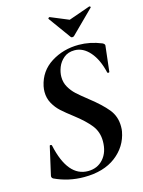

<svg xmlns="http://www.w3.org/2000/svg" viewBox="-123 -879 715 963"><g transform="rotate(-15 235.0 -398.0)"><path d="M39 -22Q29 -29 33 -41L65 -182Q65 -187 70.5 -187Q76 -187 77 -182Q114 -12 219 -12Q268 -12 298.5 -46.5Q329 -81 329 -138Q329 -186 301.5 -221Q274 -256 222 -296Q184 -325 162 -345Q140 -365 125 -392Q110 -419 110 -452Q110 -466 113 -481Q129 -556 192.5 -596Q256 -636 336 -636Q395 -636 454 -612Q468 -605 465 -595L450 -465Q449 -462 444.5 -462Q440 -462 439 -465Q423 -535 388 -575Q353 -615 309 -615Q275 -615 253 -596.5Q231 -578 221 -552.5Q211 -527 211 -503Q211 -473 225 -449Q239 -425 258 -407.5Q277 -390 315 -360Q374 -314 405 -276Q436 -238 436 -186Q436 -169 434 -160Q420 -84 357 -36Q294 12 192 12Q111 12 39 -22ZM224 -802Q224 -804 227 -806.5Q230 -809 232 -808L326 -769L437 -808H438Q441 -808 443 -805.5Q445 -803 443 -801L326 -685Q322 -681 316 -681Q311 -681 308 -685L224 -801Z"/></g></svg>

Font: Cormorant Infant
Style: Bold Italic
Weight: 700
Italic angle: -10°
Designer: Christian Thalmann (Catharsis Fonts)
Foundry: Catharsis Fonts
Version: Version 4.000